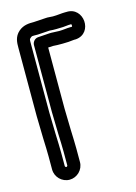

<svg xmlns="http://www.w3.org/2000/svg" viewBox="-99 -585 519 732"><g transform="rotate(-15 160.0 -219.5)"><path d="M192 -467C174 -467 163 -469 153 -468L108 -465C94 -464 85 -451 85 -440V-176L87 -88C88 -60 89 -37 89 -17V36C89 38 86 41 84 41C82 41 79 38 79 36V-17C79 -37 78 -61 77 -89L75 -176V-445C75 -468 75 -465 80 -470C87 -476 84 -475 108 -475H110L157 -478C166 -477 174 -477 183 -477C201 -477 220 -478 233 -480H238C242 -480 243 -482 244 -477C245 -471 243 -470 242 -470H236C222 -470 208 -467 192 -467ZM183 -527C173 -527 164 -529 155 -528L107 -525C89 -525 67 -525 47 -508C25 -489 25 -465 25 -445V-176L27 -87C28 -59 29 -36 29 -17V36C29 66 54 91 84 91C114 91 139 66 139 36V-17C139 -38 138 -60 137 -90L135 -176V-417L155 -418C164 -417 177 -417 192 -417C208 -417 223 -418 238 -420H243H245C316 -426 307 -534 237 -530H231C217 -530 202 -527 183 -527Z"/></g></svg>

Font: Squarish
Style: Fog
Weight: 400
Foundry: Cannot Into Space Fonts
Version: Version 0.272